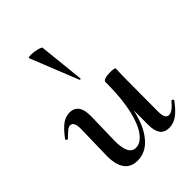

<svg xmlns="http://www.w3.org/2000/svg" viewBox="-222 -836 952 952"><g transform="rotate(-45 254.0 -360.0)"><path d="M505 -80Q509 -80 512 -76.5Q515 -73 513 -70Q482 -28 455.5 -9.5Q429 9 400 9Q367 9 351.5 -12Q336 -33 336 -74V-177Q316 -87 274 -37Q232 13 174 13Q126 13 103 -21Q80 -55 82 -119L86 -297Q87 -348 60 -348Q50 -348 37.5 -338Q25 -328 6 -309Q4 -307 3 -307Q-1 -307 -4 -310.5Q-7 -314 -6 -317Q25 -358 49.5 -376.5Q74 -395 104 -395Q135 -395 151 -372.5Q167 -350 166 -303L162 -138Q161 -38 213 -38Q246 -38 274 -75.5Q302 -113 318.5 -184.5Q335 -256 336 -354V-376Q336 -384 349.5 -389Q363 -394 387 -394Q418 -394 420 -387L419 -363L418 -312L417 -89Q417 -37 443 -37Q468 -37 502 -79Q503 -80 505 -80ZM152 -727Q151 -733 169 -733Q189 -733 212 -727.5Q235 -722 236 -716L261 -476Q262 -474 257.5 -473Q253 -472 253 -475Z"/></g></svg>

Font: Cormorant Upright SemiBold
Style: Regular
Weight: 600
Designer: Christian Thalmann (Catharsis Fonts)
Foundry: Catharsis Fonts
Version: Version 3.302